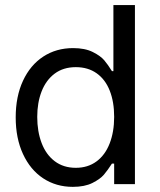

<svg xmlns="http://www.w3.org/2000/svg" viewBox="-20 -727 631 758"><path d="M42 -263.7Q42 -346.2 70.8 -408.2Q99.6 -470.2 150.9 -503.7Q202.1 -537.1 268.6 -537.1Q315.4 -537.1 346.2 -521.7Q377 -506.3 391.6 -489Q406.2 -471.7 421.9 -446.3H427.7V-707H512.7V0H430.7V-81.1H421.9Q405.3 -55.2 390.4 -37.6Q375.5 -20 344.7 -4.6Q314 10.7 267.6 10.7Q201.7 10.7 150.6 -22.9Q99.6 -56.6 70.8 -118.9Q42 -181.2 42 -263.7ZM430.7 -265.6Q430.7 -324.7 413.3 -368.9Q396 -413.1 361.8 -437.5Q327.6 -461.9 279.3 -461.9Q230 -461.9 195.8 -436.3Q161.6 -410.6 144.3 -366.2Q127 -321.8 127 -265.6Q127 -208 144.3 -162.4Q161.6 -116.7 196 -90.6Q230.5 -64.5 279.3 -64.5Q326.7 -64.5 360.8 -89.6Q395 -114.7 412.8 -160.4Q430.7 -206.1 430.7 -265.6Z"/></svg>

Font: Pretendard
Style: Regular
Weight: 400
Designer: Base glyphs from Inter by Rasmus Andersson; Hangeul glyphs from Noto Sans CJK(Source Han Sans) by Jang Soo-young and Kan
Foundry: Kil Hyung-jin
Version: Version 1.309